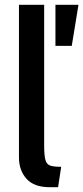

<svg xmlns="http://www.w3.org/2000/svg" viewBox="-20 -770 347 800"><path d="M59 -114V-750H164V-165Q164 -123 169 -104.5Q174 -86 188 -80.5Q202 -75 235 -75L222 10H187Q122 10 90.5 -25Q59 -60 59 -114ZM211 -750H307L279 -579H211Z"/></svg>

Font: Cabin Medium
Style: Regular
Weight: 500
Designer: Pablo Impallari
Foundry: Pablo Impallari. http://www.impallari.com Igino Marini. http://www.ikern.com
Version: Version 2.001